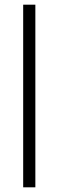

<svg xmlns="http://www.w3.org/2000/svg" viewBox="-20 -800 250 820"><path d="M79 -780V0H131V-780Z"/></svg>

Font: NM-font
Style: Light
Weight: 500
Designer: ""
Foundry: ""
Version: ""